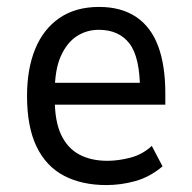

<svg xmlns="http://www.w3.org/2000/svg" viewBox="-20 -525 555 554"><path d="M287 9Q216 9 164.5 -18Q113 -45 85.5 -102Q58 -159 58 -248Q58 -326 81.5 -383.5Q105 -441 151.5 -473Q198 -505 266 -505Q330 -505 373 -476Q416 -447 436.5 -391.5Q457 -336 457 -256V-223H121V-286H401L384 -264Q384 -360 353.5 -399.5Q323 -439 265 -439Q230 -439 201.5 -420.5Q173 -402 155.5 -363Q138 -324 138 -260V-239Q138 -175 156.5 -136Q175 -97 209 -79Q243 -61 290 -61Q321 -61 356 -70Q391 -79 418 -104L449 -45Q412 -14 370.5 -2.5Q329 9 287 9Z"/></svg>

Font: Nunito Sans 7pt Condensed
Style: Regular
Weight: 400
Width: 3
Designer: Vernon Adams
Foundry: Vernon Adams
Version: Version 3.101;gftools[0.9.27]